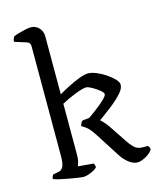

<svg xmlns="http://www.w3.org/2000/svg" viewBox="-118 -885 812 971"><g transform="rotate(-15 288.0 -400.0)"><path d="M199 0Q191 0 170.5 -3Q150 -6 125 -10.5Q100 -15 78 -20Q56 -25 45 -30Q45 -36 47.5 -42Q50 -48 54 -52L81 -57Q97 -59 106 -75Q115 -91 115 -132V-707Q115 -715 111 -721.5Q107 -728 98 -731L35 -751Q35 -759 38 -766.5Q41 -774 43 -777Q53 -782 70.5 -787Q88 -792 106 -796Q124 -800 135 -800Q161 -800 178 -781.5Q195 -763 195 -736V-433Q218 -447 248.5 -462.5Q279 -478 308 -489Q337 -500 355 -500Q373 -500 397.5 -490Q422 -480 445 -464.5Q468 -449 484 -432.5Q500 -416 500 -402Q500 -383 480.5 -360.5Q461 -338 434.5 -316.5Q408 -295 385 -278.5Q362 -262 353 -255Q358 -251 367.5 -241Q377 -231 390 -213L452 -120Q464 -101 481 -84Q498 -67 526 -67H553Q555 -65 558.5 -59.5Q562 -54 562 -47Q551 -28 525 -14Q499 0 482 0Q460 0 437 -17.5Q414 -35 397 -62L319 -184Q293 -224 277 -235.5Q261 -247 253 -251Q254 -259 258.5 -266.5Q263 -274 267 -277L303 -281Q312 -287 328.5 -299Q345 -311 363.5 -326Q382 -341 395.5 -354.5Q409 -368 410 -376Q410 -385 393.5 -398.5Q377 -412 357 -423Q337 -434 328 -434Q310 -434 271 -419Q232 -404 195 -384V-116Q195 -95 191 -80Q187 -65 184 -59L265 -52Q267 -49 269 -43.5Q271 -38 271 -31Q262 -20 238 -10Q214 0 199 0Z"/></g></svg>

Font: Texturina Light
Style: Regular
Weight: 300
Designer: Guillermo Torres Carreño
Foundry: Omnibus-Type
Version: Version 1.002; ttfautohint (v1.8.3)